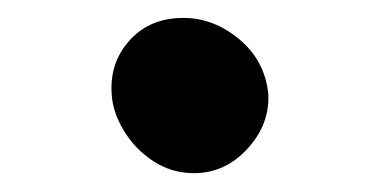

<svg xmlns="http://www.w3.org/2000/svg" viewBox="-20 -376 412 209"><path d="M191 -187.5Q167 -187.5 147 -200.5Q127 -213.5 114.8 -233.8Q102.5 -254 101.5 -274.5Q99.5 -308.5 121.5 -332.5Q143.5 -356.5 179.5 -356.5Q212.5 -356.5 240.2 -333.5Q268 -310.5 272 -274.5Q274 -241 249.5 -214.2Q225 -187.5 191 -187.5Z"/></svg>

Font: Edu NSW ACT Cursive
Style: Regular
Weight: 400
Designer: Tina and Corey Anderson, Eben Sorkin, Mirko Velimirovic
Foundry: Sorkin Type Co.
Version: Version 2.000